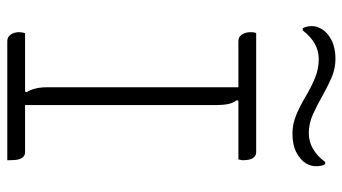

<svg xmlns="http://www.w3.org/2000/svg" viewBox="-232 -732 963 540"><g transform="rotate(90 250.0 -461.5)"><path d="M275 -25H224L239 -54Q232 -65 228.5 -79Q225 -93 225 -111Q225 -178 225 -247.5Q225 -317 225 -388Q225 -459 225 -531Q225 -603 225 -675H276L261 -646Q269 -636 272 -621.5Q275 -607 275 -589Q275 -522 275 -452.5Q275 -383 275 -312Q275 -241 275 -169Q275 -97 275 -25ZM430 0H95Q89 0 84.5 -2.5Q80 -5 76.5 -10Q73 -15 71.5 -21Q70 -27 70 -34Q70 -37 70.5 -40Q71 -43 71.5 -45.5Q72 -48 73 -50H407Q415 -50 420 -45.5Q425 -41 427.5 -32.5Q430 -24 430 -10Q430 -9 430 -7Q430 -5 430 -3.5Q430 -2 430 0ZM73 -700H407Q418 -700 424 -691Q430 -682 430 -664Q430 -663 430 -661Q430 -659 429.5 -657Q429 -655 428.5 -653.5Q428 -652 428 -650H95Q83 -650 76.5 -660Q70 -670 70 -684Q70 -686 70 -688.5Q70 -691 70.5 -693Q71 -695 71.5 -697Q72 -699 73 -700ZM354 -848Q378 -848 398.5 -860Q419 -872 435 -894H441Q444 -890 445.5 -883.5Q447 -877 447 -869Q447 -860 445 -854Q443 -848 439 -840Q429 -824 408 -813Q387 -802 355 -802Q328 -802 302 -813Q276 -824 251 -839Q226 -854 200 -865Q174 -876 146 -876Q122 -876 102 -864.5Q82 -853 65 -831H59Q56 -836 54.5 -842Q53 -848 53 -856Q53 -865 55 -871Q57 -877 61 -884Q71 -901 92.5 -912Q114 -923 145 -923Q173 -923 199 -911.5Q225 -900 250.5 -885.5Q276 -871 301.5 -859.5Q327 -848 354 -848Z"/></g></svg>

Font: Recursive Casual Light
Style: Regular
Weight: 300
Version: Version 1.047